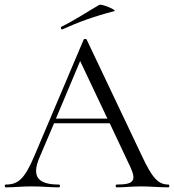

<svg xmlns="http://www.w3.org/2000/svg" viewBox="-24 -804 746 824"><path d="M699 -12C656 -12 630 -38 584 -137L348 -634C347 -638 337 -638 335 -634L124 -136C82 -37 55 -12 1 -12C-5 -12 -5 0 1 0C42 0 63 -4 111 -4C162 -4 189 0 229 0C235 0 235 -12 229 -12C141 -12 110 -44 145 -127L208 -275H447L536 -86C563 -27 548 -12 477 -12C471 -12 471 0 477 0C514 0 540 -4 582 -4C619 -4 661 0 699 0C704 0 704 -12 699 -12ZM244 -678C312 -709 377 -733 466 -756C483 -759 411 -789 402 -783C351 -754 302 -720 239 -689C235 -687 238 -676 244 -678ZM216 -295 320 -542 437 -295Z"/></svg>

Font: Cormorant Garamond
Style: Regular
Weight: 400
Designer: Christian Thalmann (Catharsis Fonts)
Foundry: Catharsis Fonts
Version: Version 4.002;Glyphs 3.4 (3410)